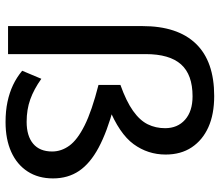

<svg xmlns="http://www.w3.org/2000/svg" viewBox="-70 -713 792 692"><g transform="rotate(90 326.0 -367.0)"><path d="M74 0V-484Q74 -611 137.5 -677Q201 -743 326 -743Q392 -743 438.5 -722Q485 -701 511 -662Q537 -623 537 -568Q537 -504 499.5 -452.5Q462 -401 366 -362V-381Q455 -357 512 -326.5Q569 -296 596 -256Q623 -216 623 -162Q623 -109 598 -70.5Q573 -32 527.5 -11.5Q482 9 420 9Q380 9 347 2Q314 -5 286.5 -18Q259 -31 235 -51L264 -120Q302 -93 338.5 -80Q375 -67 419 -67Q470 -67 498 -90.5Q526 -114 526 -159Q526 -192 505 -221Q484 -250 432 -276Q380 -302 286 -326V-405Q345 -426 379.5 -450.5Q414 -475 428 -503.5Q442 -532 442 -566Q442 -611 411.5 -638Q381 -665 327 -665Q249 -665 212 -623.5Q175 -582 175 -496V0Z"/></g></svg>

Font: Mulish ExtraLight SemiBold
Style: Regular
Weight: 600
Version: Version 3.603